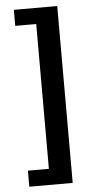

<svg xmlns="http://www.w3.org/2000/svg" viewBox="-58 -743 461 930"><g transform="rotate(-5 172.0 -278.0)"><path d="M46 152V74H148V-630H46V-708H257V152Z"/></g></svg>

Font: Mada
Style: Bold
Weight: 700
Designer: Khaled Hosny
Version: Version 1.5